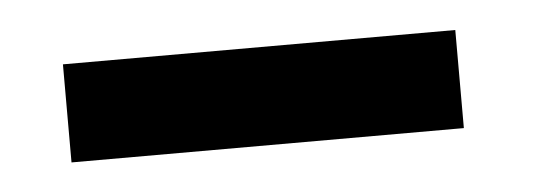

<svg xmlns="http://www.w3.org/2000/svg" viewBox="-24 -735 433 156"><g transform="rotate(-5 192.0 -657.0)"><path d="M30 -617H350V-697H30Z"/></g></svg>

Font: Pescante Normal
Style: Regular
Weight: 400
Designer: Ariel Martín Pérez
Foundry: Tunera Type Foundry
Version: Version 1.000;FEAKit 1.0